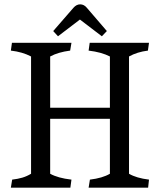

<svg xmlns="http://www.w3.org/2000/svg" viewBox="-20 -864 736 884"><path d="M123 -64V-604Q83 -625 30 -631L35 -667H309L303 -631Q248 -624 211 -604V-368H486V-604Q447 -624 388 -631L393 -667H666L661 -631Q612 -625 574 -604V-64Q608 -44 666 -37L662 0H388L394 -37Q452 -44 486 -64V-317H211V-64Q247 -44 309 -37L304 0H30L36 -37Q62 -40 82.5 -46Q103 -52 123 -64ZM318 -828Q332 -844 349 -844Q367 -844 380 -828L472 -721L449 -697L348 -774L247 -697L225 -721Z"/></svg>

Font: Caladea
Style: Regular
Weight: 400
Designer: Carolina Giovagnoli and Andres Torresi
Foundry: Carolina Giovagnoli & Andres Torresi
Version: Version 1.001